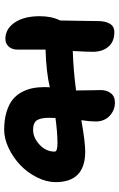

<svg xmlns="http://www.w3.org/2000/svg" viewBox="159 -742 584 943"><g transform="rotate(90 451.5 -270.0)"><path d="M170.9 -3.9Q121.1 -3.9 90.1 -49.8Q59.1 -95.7 59.1 -171.9Q59.1 -231.9 80.1 -272.9Q80.1 -282.7 81.5 -354.2Q83 -425.8 83 -459Q83 -494.6 95.9 -516.8Q108.9 -539.1 137.2 -539.1Q184.1 -539.1 209 -509.8Q233.9 -480.5 233.9 -434.1Q233.9 -405.3 230 -335Q324.7 -337.9 423.8 -351.1Q423.8 -378.9 422.9 -421.4Q421.9 -463.9 421.9 -472.2Q421.9 -502 437.5 -522Q453.1 -542 482.9 -542Q521 -542 548.6 -515.9Q576.2 -489.7 576.2 -446.8Q576.2 -420.4 569.8 -377Q675.8 -396 724.1 -396Q874 -396 874 -251Q874 -205.6 850.6 -158.9Q827.1 -112.3 790.5 -77.4Q753.9 -42.5 707.5 -20.3Q661.1 2 617.2 2Q567.4 2 529.5 -9.5Q491.7 -21 468.8 -39.6Q445.8 -58.1 431.6 -85Q417.5 -111.8 412.4 -139.2Q407.2 -166.5 407.2 -199.2Q407.2 -214.4 408.2 -222.2Q335 -204.6 223.1 -201.2V-63Q223.1 -37.1 208.5 -20.5Q193.8 -3.9 170.9 -3.9ZM558.1 -220.2Q558.1 -200.7 560.1 -188Q562 -175.3 567.6 -163.3Q573.2 -151.4 585.7 -145.8Q598.1 -140.1 617.2 -140.1Q655.8 -140.1 689.9 -171.6Q724.1 -203.1 724.1 -246.1Q724.1 -259.8 683.1 -259.8Q631.3 -259.8 559.1 -250Q558.1 -240.2 558.1 -220.2Z"/></g></svg>

Font: Shantell Sans Bouncy
Style: Bold
Weight: 700
Designer: Stephen Nixon, Anya Danilova, Shantell Martin
Foundry: Arrow Type
Version: Version 1.006;[9816181b4]